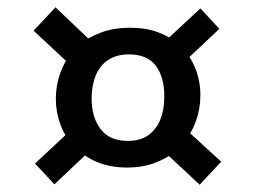

<svg xmlns="http://www.w3.org/2000/svg" viewBox="-20 -564 700 526"><path d="M586 -121 527 -58 423 -155 469 -156Q443 -133 407.5 -119Q372 -105 328 -105Q283 -105 247.5 -119.5Q212 -134 188 -159L237 -161L129 -59L76 -116L182 -215L180 -166Q157 -191 145 -224Q133 -257 133 -294Q133 -331 145.5 -365Q158 -399 181 -427L174 -385L72 -480L132 -544L237 -444L195 -440Q222 -462 257 -475Q292 -488 336 -488Q379 -488 412 -476Q445 -464 468 -444L427 -446L529 -541L581 -485L479 -389L477 -436Q502 -410 515.5 -375.5Q529 -341 529 -303Q529 -266 516.5 -231.5Q504 -197 480 -170L478 -220ZM330 -178Q364 -178 386 -193.5Q408 -209 419 -236Q430 -263 430 -297Q431 -351 407.5 -383Q384 -415 333 -415Q299 -415 276 -399.5Q253 -384 242 -356.5Q231 -329 231 -294Q231 -243 255.5 -210.5Q280 -178 330 -178Z"/></svg>

Font: Bitter Thin SemiBold
Style: Regular
Weight: 600
Version: Version 2.002